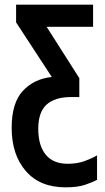

<svg xmlns="http://www.w3.org/2000/svg" viewBox="-20 -563 449 823"><path d="M261 240Q151 240 90.5 170Q30 100 30 -15Q30 -122 78 -173.5Q126 -225 202 -233L49 -467V-543H379V-448H180L320 -228V-147H285Q215 -147 179.5 -114.5Q144 -82 144 -11Q144 61 176 100Q208 139 270 139Q311 139 342.5 127.5Q374 116 396 103V208Q377 218 345 229Q313 240 261 240Z"/></svg>

Font: Noto Sans ExtraCondensed SemiBold
Style: Regular
Weight: 600
Width: 2
Designer: Monotype Design Team
Foundry: Monotype Imaging Inc.
Version: Version 2.013; ttfautohint (v1.8.4.7-5d5b)